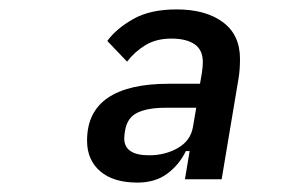

<svg xmlns="http://www.w3.org/2000/svg" viewBox="-20 -730 640 408"><path d="M373 -349 383 -409H375Q361 -380 335.5 -361Q310 -342 272 -342Q221 -342 193 -366Q165 -390 165 -431Q165 -492 209 -522Q253 -552 338 -552H405L409 -575Q410 -582 410.5 -587.5Q411 -593 411 -598Q411 -624 393.5 -636Q376 -648 344 -648Q312 -648 289 -634Q266 -620 250 -599L208 -643Q227 -669 263 -689.5Q299 -710 355 -710Q417 -710 453.5 -683Q490 -656 490 -605Q490 -582 487 -564L451 -349ZM331 -501Q295 -501 273 -491Q251 -481 246 -454Q245 -449 244.5 -443.5Q244 -438 244 -436Q244 -400 297 -400Q331 -400 358 -415.5Q385 -431 390 -460L397 -501Z"/></svg>

Font: IBM Plex Mono Medium
Style: Italic
Weight: 500
Italic angle: -9°
Monospace: yes
Designer: Mike Abbink, Paul van der Laan, Pieter van Rosmalen
Foundry: Bold Monday
Version: Version 2.3